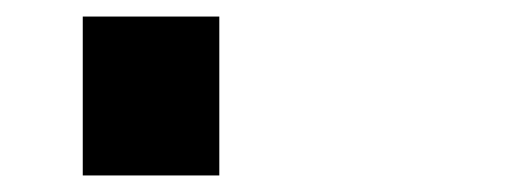

<svg xmlns="http://www.w3.org/2000/svg" viewBox="-20 -363 640 232"><path d="M80 -343H245V-151H80Z"/></svg>

Font: Cairo
Style: Bold
Weight: 700
Designer: Mohamed Gaber
Foundry: Kief Type Foundry
Version: Version 2.100